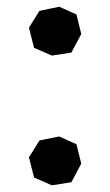

<svg xmlns="http://www.w3.org/2000/svg" viewBox="-20 -539 327 570"><path d="M191.9 2 221.2 -53.2 207 -110.8 155.8 -133.8 97.2 -122.1 65.9 -71.8 81.1 -12.2 133.8 11.2ZM65.9 -457 81.1 -397 133.8 -374 191.9 -382.8 221.2 -438 207 -496.1 155.8 -519 97.2 -506.8Z"/></svg>

Font: Ortica Angular Bold
Style: Regular
Weight: 700
Designer: Benedetta Bovani
Foundry: Collletttivo
Version: Version 2.000;Glyphs 3.1.2 (3151)